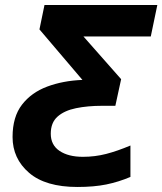

<svg xmlns="http://www.w3.org/2000/svg" viewBox="-20 -734 646 764"><path d="M288 10Q161 10 95.5 -46.5Q30 -103 30 -189Q30 -269 67.5 -317.5Q105 -366 168 -389.5Q231 -413 308 -416L137 -617L157 -714H606L580 -589H312L462 -419L439 -313H386Q329 -313 282.5 -303.5Q236 -294 209 -270Q182 -246 182 -202Q182 -157 217 -133.5Q252 -110 310 -110Q358 -110 402.5 -121.5Q447 -133 499 -155V-30Q452 -10 403 0Q354 10 288 10Z"/></svg>

Font: Noto IKEA Latin
Style: Bold Italic
Weight: 700
Italic angle: -12°
Designer: Monotype Design Team
Foundry: Monotype Imaging Inc.
Version: Version 1.0